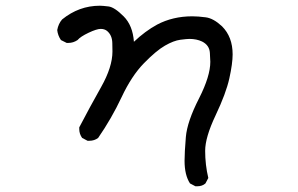

<svg xmlns="http://www.w3.org/2000/svg" viewBox="-20 -520 1040 671"><path d="M669 131H663L644 121Q625 92 625 42Q625 13 629.5 -41Q634 -95 676 -177Q715 -254 715 -304Q715 -308 713.5 -335Q712 -362 686 -375Q667 -384 642 -384Q633 -384 610 -381Q587 -378 556.5 -360.5Q526 -343 483 -299Q440 -255 405 -180.5Q370 -106 323 -38Q310 -28 292 -28H286L267 -38Q257 -52 257 -69V-75Q294 -146 333.5 -216Q373 -286 373 -340Q373 -342 372.5 -369.5Q372 -397 354 -412Q345 -419 332 -419Q318 -419 289.5 -405.5Q261 -392 251 -380Q236 -370 219 -370H213L193 -380Q182 -396 180 -415Q184 -437 197 -452Q256 -500 329 -500Q338 -500 359 -497.5Q380 -495 412 -463Q444 -431 448 -374Q487 -411 529 -434Q584 -463 652 -463Q672 -463 699 -459.5Q726 -456 756 -428Q793 -391 793 -330Q793 -298 781.5 -246Q770 -194 733.5 -117Q697 -40 697 7Q697 56 708 102L698 121Q687 131 669 131Z"/></svg>

Font: Xiaolai SC
Style: Regular
Weight: 400
Designer: Nozomi Seto 瀬戸のぞみ
Version: Version 3.11;December 4, 2020;FontCreator 13.0.0.2613 64-bit